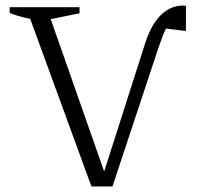

<svg xmlns="http://www.w3.org/2000/svg" viewBox="-20 -673 718 693"><path d="M386 0H310L89 -605Q49 -613 15 -626V-647H267V-625L163 -604L356 -54L504 -517Q525 -583 560 -618Q595 -653 641 -653Q646 -653 651 -652V-561L579 -570Q565 -540 552 -501Z"/></svg>

Font: Piazzolla Light
Style: Regular
Weight: 300
Designer: Juan Pablo del Peral
Foundry: Huerta Tipografica
Version: Version 1.330